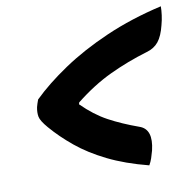

<svg xmlns="http://www.w3.org/2000/svg" viewBox="-70 -665 739 730"><g transform="rotate(-10 300.0 -300.0)"><path d="M76 -326Q129 -378 205.5 -429.5Q282 -481 380.5 -524Q479 -567 597 -594Q597 -579 594.5 -560Q592 -541 587 -523Q577 -482 560 -461Q543 -440 514 -432Q437 -409 367 -376Q297 -343 228 -288L226 -281Q273 -234 323 -207Q373 -180 437 -157Q488 -140 469 -60Q465 -45 460.5 -31.5Q456 -18 449 -6Q359 -29 292.5 -62Q226 -95 178 -134.5Q130 -174 94 -216Q69 -245 66 -261.5Q63 -278 67 -298Q70 -310 76 -326Z"/></g></svg>

Font: Recursive Sn Csl St XBd
Style: Italic
Weight: 800
Italic angle: -15°
Version: Version 1.079;hotconv 1.0.112;makeotfexe 2.5.65598; ttfautoh